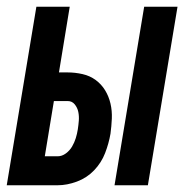

<svg xmlns="http://www.w3.org/2000/svg" viewBox="-36 -550 556 570"><path d="M304 0 392 -530H491L403 0ZM-16 0 72 -530H171L139 -335H165Q187 -335 209 -330Q231 -325 248 -312.5Q265 -300 276 -282Q287 -264 292 -242.5Q297 -221 296 -198Q295 -175 292 -153Q287 -124 276 -95.5Q265 -67 243.5 -44.5Q222 -22 192.5 -11Q163 0 135 0ZM97 -86H135Q148 -86 159.5 -94.5Q171 -103 178 -115Q185 -127 189 -140Q193 -153 195 -166Q197 -179 198 -192Q199 -205 196.5 -217.5Q194 -230 186 -240Q178 -250 165 -250H124Z"/></svg>

Font: Iosevka Curly Semibold Oblique
Style: Regular
Weight: 600
Italic angle: -9°
Monospace: yes
Designer: Belleve Invis
Foundry: Belleve Invis
Version: Version 11.1.0; ttfautohint (v1.8.3)